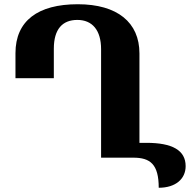

<svg xmlns="http://www.w3.org/2000/svg" viewBox="-20 -744 909 906"><path d="M729 142C809 142 856 100 856 40C856 -35 793 -70 671 -70H638V-492C638 -638 534 -724 347 -724C159 -724 53 -646 53 -493V-375H234V-514C234 -607 275 -650 345 -650C416 -650 457 -601 457 -512V0H609C689 0 729 31 729 142Z"/></svg>

Font: Noto Serif Georgian Extra
Style: Regular
Weight: 800
Designer: Monotype Design Team
Foundry: Monotype Imaging Inc.
Version: Version 1.901